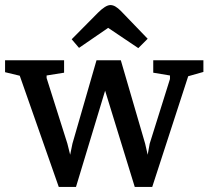

<svg xmlns="http://www.w3.org/2000/svg" viewBox="-42 -733 823 758"><path d="M190 5 36 -434 -22 -448V-495H211V-446L142 -435V-425L224 -166L235 -122L244 -166L339 -495H435L531 -166L541 -122L549 -166L629 -421V-435L563 -446V-495H761V-449L701 -432L559 5H490L373 -375L258 5ZM504 -543 385 -623 270 -544 241 -578 345 -683Q359 -697 371.5 -705Q384 -713 394 -713Q404 -713 414 -707Q424 -701 435 -690L541 -580Z"/></svg>

Font: Faustina Light Medium
Style: Regular
Weight: 500
Version: Version 1.200